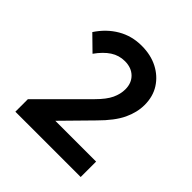

<svg xmlns="http://www.w3.org/2000/svg" viewBox="-129 -795 607 607"><g transform="rotate(45 174.5 -491.0)"><path d="M29 -276V-332L178 -481Q205 -508 215 -529.5Q225 -551 225 -572Q225 -600 207.5 -617Q190 -634 161 -634Q135 -634 113.5 -620Q92 -606 72 -578L23 -626Q48 -664 84 -685Q120 -706 164 -706Q205 -706 236 -690Q267 -674 285 -646Q303 -618 303 -580Q303 -547 287 -513Q271 -479 230 -438L118 -324L114 -345H321V-276Z"/></g></svg>

Font: SUSE Thin Medium
Style: Regular
Weight: 500
Version: Version 1.000